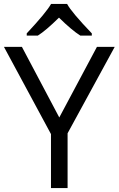

<svg xmlns="http://www.w3.org/2000/svg" viewBox="-20 -951 600 971"><path d="M321.8 0H237.8V-272.9L0 -713.9H90.8L279.8 -356.9L470.2 -713.9H560.1L321.8 -276.9ZM444.3 -771H386.2Q343.3 -797.9 278.3 -861.8Q211.9 -796.4 171.4 -771H115.2V-782.2Q214.4 -888.2 238.3 -931.2H319.3Q341.3 -889.6 444.3 -782.2Z"/></svg>

Font: OpenSans
Style: Regular
Weight: 400
Foundry: Ascender Corporation
Version: Version 1.10